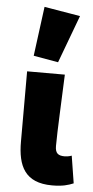

<svg xmlns="http://www.w3.org/2000/svg" viewBox="-57 -836 429 882"><g transform="rotate(5 158.0 -395.0)"><path d="M218 12C266 12 292 4 316 -6L296 -132C286 -128 272 -126 264 -126C234 -126 220 -136 220 -170C220 -240 228 -390 232 -500H58V-176C58 -64 92 12 218 12ZM196 -554 278 -774 112 -802 82 -574Z"/></g></svg>

Font: Source Sans Pro Black
Style: Regular
Weight: 900
Designer: Paul D. Hunt
Foundry: Adobe Systems Incorporated
Version: Version 3.006;hotconv 1.0.111;makeotfexe 2.5.65597